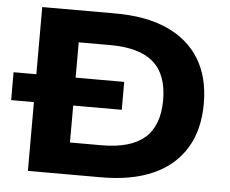

<svg xmlns="http://www.w3.org/2000/svg" viewBox="-60 -764 988 823"><g transform="rotate(5 434.5 -352.5)"><path d="M89 0V-705H404Q536 -705 627.5 -664Q719 -623 767 -544.5Q815 -466 815 -353Q815 -240 767 -161Q719 -82 627.5 -41Q536 0 404 0ZM258 -137H393Q519 -137 579.5 -190Q640 -243 640 -353Q640 -463 579.5 -515.5Q519 -568 393 -568H258ZM-9 -296V-416H467V-296Z"/></g></svg>

Font: Nunito Sans 10pt SemiExpanded ExtraBold
Style: Regular
Weight: 800
Width: 6
Designer: Vernon Adams
Foundry: Vernon Adams
Version: Version 3.101;gftools[0.9.27]